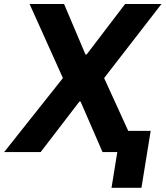

<svg xmlns="http://www.w3.org/2000/svg" viewBox="-37 -747 813 943"><path d="M657.7 175.4H510.7L539.1 0H466.6L358.7 -248.2H353L162.6 0H-16.7L272 -363.6L108.3 -727.3H277.7L382.8 -479.4H388.5L577.4 -727.3H756L474.4 -363.6L592.7 -104.4H703.1Z"/></svg>

Font: Linik Sans
Style: Bold Italic
Weight: 700
Italic angle: 9°
Designer: Fonts by Rasmus Andersson / Changes by Cristiano Sobral with parts from Marc Monis
Foundry: rsms
Version: Version 3.020; ttfautohint (v1.6)